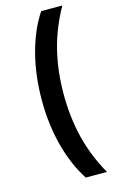

<svg xmlns="http://www.w3.org/2000/svg" viewBox="-140 -795 626 1043"><g transform="rotate(-15 173.5 -274.0)"><path d="M206 194Q147 103 115.5 -16.5Q84 -136 84 -274Q84 -412 115.5 -532.5Q147 -653 206 -742H325Q263 -632 235 -517.5Q207 -403 207 -274Q207 -145 235 -30.5Q263 84 325 194Z"/></g></svg>

Font: Montserrat SemiBold
Style: Regular
Weight: 600
Designer: Julieta Ulanovsky
Foundry: Julieta Ulanovsky
Version: Version 9.000; ttfautohint (v1.8.4.7-5d5b)